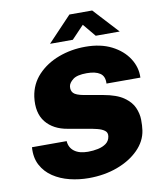

<svg xmlns="http://www.w3.org/2000/svg" viewBox="-99 -1008 918 1096"><g transform="rotate(-10 360.0 -459.5)"><path d="M327 10Q270.5 10 216.8 -3.2Q163 -16.5 121 -44.5Q79 -72.5 55.8 -116Q32.5 -159.5 37 -220H238Q240.5 -182 269.2 -160.5Q298 -139 348 -139Q378.5 -139 406.5 -145Q434.5 -151 453.8 -165.2Q473 -179.5 477 -205Q480.5 -227 464.8 -239Q449 -251 422.5 -257.5Q396 -264 366 -269L257.5 -288Q174.5 -301.5 131.2 -355.2Q88 -409 100 -501Q110.5 -574 159.2 -625.8Q208 -677.5 280.8 -704.8Q353.5 -732 436 -732Q524.5 -732 587.8 -699.8Q651 -667.5 684.5 -615.5Q718 -563.5 715.5 -504H519Q521.5 -546 495 -564Q468.5 -582 418 -582Q361.5 -582 337.8 -563.2Q314 -544.5 311 -525Q307.5 -500.5 321.2 -485.5Q335 -470.5 380.5 -462L489 -443Q565.5 -429.5 606 -401.2Q646.5 -373 662 -337.5Q677.5 -302 678 -267Q678.5 -232 674.5 -205Q665.5 -143.5 617 -94.8Q568.5 -46 493 -18Q417.5 10 327 10ZM241 -783.5 379 -929H511L645 -783.5H506L444 -858L373 -783.5Z"/></g></svg>

Font: Public Sans Black
Style: Italic
Weight: 900
Italic angle: -8°
Designer: The Public Sans project authors (U.S. Web Design System). Libre Franklin designed by Pablo Impallari and Rodrigo Fuenzal
Version: Version 1.007; ttfautohint (v1.8.1) -l 8 -r 50 -G 200 -x 14 